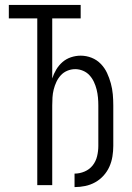

<svg xmlns="http://www.w3.org/2000/svg" viewBox="-20 -755 540 783"><path d="M284 8V-47Q305 -47 325 -55.5Q345 -64 358 -80.5Q371 -97 376 -118Q381 -139 381 -160V-325Q381 -341 379.5 -357.5Q378 -374 374 -390Q370 -406 363 -421Q356 -436 345 -448Q334 -460 318.5 -466.5Q303 -473 287 -473Q270 -473 254.5 -466.5Q239 -460 228 -448Q217 -436 210 -421Q203 -406 199 -390Q195 -374 194 -357.5Q193 -341 193 -325V0H132V-680H16V-735H309V-680H193V-435Q199 -454 209.5 -471.5Q220 -489 235 -502Q250 -515 269.5 -521.5Q289 -528 309 -528Q332 -528 353.5 -519.5Q375 -511 391 -494.5Q407 -478 416.5 -457.5Q426 -437 432 -415Q438 -393 440 -370.5Q442 -348 442 -325V-160Q442 -139 438.5 -117Q435 -95 426 -75Q417 -55 402 -38.5Q387 -22 368 -11.5Q349 -1 327.5 3.5Q306 8 284 8Z"/></svg>

Font: Iosevka SS04 Light
Style: Regular
Weight: 300
Monospace: yes
Designer: Belleve Invis
Foundry: Belleve Invis
Version: Version 19.0.0; ttfautohint (v1.8.4)